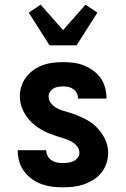

<svg xmlns="http://www.w3.org/2000/svg" viewBox="-20 -794 540 822"><path d="M249 8Q225 8 202 5Q179 2 157 -6Q135 -14 116 -28Q97 -42 83 -61Q69 -80 62.5 -102.5Q56 -125 56 -149V-151H178V-150Q178 -138 184 -126.5Q190 -115 200.5 -108Q211 -101 223.5 -98.5Q236 -96 249 -96Q260 -96 272 -97.5Q284 -99 294.5 -104Q305 -109 312.5 -118.5Q320 -128 320 -139Q320 -155 309.5 -168Q299 -181 285 -188.5Q271 -196 256 -200.5Q241 -205 226 -210Q211 -215 196 -220.5Q181 -226 167 -233.5Q153 -241 140 -250Q127 -259 115.5 -270Q104 -281 95 -293.5Q86 -306 79 -320.5Q72 -335 68.5 -350.5Q65 -366 65 -382Q65 -404 72 -425.5Q79 -447 92.5 -464.5Q106 -482 124.5 -495Q143 -508 164 -515.5Q185 -523 207 -525.5Q229 -528 251 -528Q274 -528 296.5 -525Q319 -522 340 -513.5Q361 -505 379.5 -491.5Q398 -478 411 -459.5Q424 -441 430 -418.5Q436 -396 436 -374V-372H314Q314 -384 309 -394.5Q304 -405 294.5 -412Q285 -419 274 -421.5Q263 -424 251 -424Q241 -424 230 -422.5Q219 -421 209.5 -415.5Q200 -410 194 -401Q188 -392 188 -381Q188 -365 198.5 -352Q209 -339 222.5 -331.5Q236 -324 251.5 -319.5Q267 -315 282 -310.5Q297 -306 311.5 -300Q326 -294 340 -287Q354 -280 367.5 -271Q381 -262 392 -251Q403 -240 412.5 -227Q422 -214 429 -200Q436 -186 439.5 -170.5Q443 -155 443 -139Q443 -116 435.5 -94Q428 -72 413.5 -54Q399 -36 379.5 -24Q360 -12 338.5 -4.5Q317 3 294.5 5.5Q272 8 249 8ZM192 -600 103 -740 154 -774 250 -665 346 -774 397 -740 308 -600Z"/></svg>

Font: Iosevka SS18 Extrabold
Style: Regular
Weight: 800
Monospace: yes
Designer: Belleve Invis
Foundry: Belleve Invis
Version: Version 25.1.1; ttfautohint (v1.8.4)